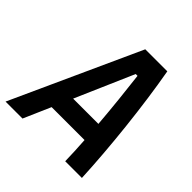

<svg xmlns="http://www.w3.org/2000/svg" viewBox="-212 -838 981 981"><g transform="rotate(45 279.0 -347.0)"><path d="M-28.3 0H94.2L158.2 -146.5H396C399.4 -94.7 401.9 -45.4 402.8 0H523.4C513.7 -210.9 484.9 -481 446.8 -693.8H287.6ZM205.1 -254.9 342.3 -569.8H355.5C366.7 -476.6 378.9 -364.7 387.7 -254.9Z"/></g></svg>

Font: Cascadia Mono PL SemiBold
Style: Italic
Weight: 600
Italic angle: -10°
Monospace: yes
Designer: Aaron Bell
Foundry: Saja Typeworks
Version: Version 2404.023